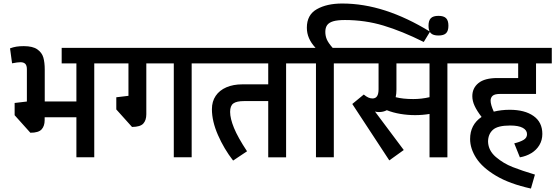

<svg xmlns="http://www.w3.org/2000/svg" viewBox="-20 -903 3187 1102"><path d="M616.2 -539.1H521V-0.5H418.5V-230H236.3V-213.4Q236.3 -179.7 218.8 -160.4Q201.2 -141.1 154.3 -141.1L64 -241.7V-312L134.3 -320.3V-505.4Q134.3 -527.3 125 -536.6Q115.7 -545.9 97.7 -545.9Q81.1 -545.9 49.3 -539.6L37.6 -625.5Q55.7 -632.3 74.2 -635.3Q92.8 -638.2 116.7 -638.2Q168 -638.2 194.3 -619.6Q220.7 -601.1 228.8 -572.8Q236.8 -544.4 236.8 -503.9V-320.8H418.5V-539.1H334V-628.4H616.2Z M1175.3 -539.1H1080.1V-0.5H977.5V-539.1H819.8V-247.1Q819.8 -212.9 802.5 -193.8Q785.2 -174.8 737.8 -174.3L647.5 -274.9V-344.7L717.3 -353V-539.1H597.2V-628.4H1175.3Z M1717.3 -539.1H1622.1V0H1519.5V-322.8H1380.9Q1337.9 -322.8 1319.3 -309.3Q1300.8 -295.9 1300.8 -260.7Q1300.8 -223.1 1323 -168.7Q1345.2 -114.3 1397.9 -34.7L1317.9 18.6Q1265.6 -48.8 1231 -127.9Q1196.3 -207 1196.3 -276.4Q1196.3 -320.8 1218 -352.8Q1239.7 -384.8 1279.3 -401.9Q1318.8 -418.9 1371.1 -418.9H1519.5V-539.1H1157.2V-628.4H1717.3Z M1847.2 -720.2Q1847.2 -697.3 1855.7 -677Q1864.3 -656.7 1889.2 -628.4H1994.1V-539.1H1896V-0.5H1793.5V-539.1H1698.7V-628.4H1791Q1765.6 -655.8 1753.4 -684.1Q1741.2 -712.4 1741.2 -744.1Q1741.2 -817.9 1798.6 -850.3Q1856 -882.8 1943.8 -882.8Q2066.4 -882.8 2191.7 -842.3Q2316.9 -801.8 2448.2 -721.2L2412.1 -662.1Q2286.6 -724.6 2180.7 -756.3Q2074.7 -788.1 1960 -788.1Q1917 -788.1 1892.3 -780.8Q1867.7 -773.4 1857.4 -758.5Q1847.2 -743.7 1847.2 -720.2Z M2642.6 -539.1H2547.9V0H2445.3V-249Q2405.3 -242.2 2362.3 -242.2Q2319.3 -242.2 2277.6 -249.3Q2235.8 -256.3 2200.2 -270.5Q2180.2 -259.8 2154.8 -259.8Q2142.6 -259.8 2132.3 -262.7L2297.4 -42L2214.4 17.6L2002 -306.2L2067.9 -360.4Q2082 -348.6 2093.8 -343.3Q2105.5 -337.9 2118.2 -337.9Q2135.7 -337.9 2144.3 -351.1Q2152.8 -364.3 2152.8 -391.1V-539.1H1972.7V-628.4H2642.6ZM2445.3 -539.1H2255.4V-388.2Q2255.4 -364.3 2251 -345.2Q2292 -334.5 2352.1 -334.5Q2399.4 -334.5 2445.3 -345.2Z M2553.7 -755.4Q2553.7 -725.6 2540.3 -712.4Q2526.9 -699.2 2496.6 -699.2Q2466.3 -699.2 2452.9 -712.4Q2439.5 -725.6 2439.5 -755.4Q2439.5 -785.2 2452.9 -798.6Q2466.3 -812 2496.6 -812Q2526.9 -812 2540.3 -798.6Q2553.7 -785.2 2553.7 -755.4Z M2795.9 -325.2Q2795.9 -302.2 2814 -262.2Q2857.4 -272.9 2905.8 -272.9Q2991.7 -272.9 3042.2 -237.3Q3092.8 -201.7 3092.8 -134.3Q3092.8 -98.6 3075.9 -70.3Q3059.1 -42 3029.8 -24.2Q3000.5 -6.3 2963.9 0L2931.6 -80.1Q2965.3 -88.4 2985.1 -100.1Q3004.9 -111.8 3004.9 -132.8Q3004.9 -155.8 2980.5 -169.2Q2956.1 -182.6 2907.7 -182.6Q2835.9 -182.6 2808.6 -157.5Q2781.2 -132.3 2781.2 -89.4Q2783.2 -38.6 2825.9 -2Q2868.7 34.7 2922.6 55.9Q2976.6 77.1 3050.3 99.1L3027.3 179.2Q2904.8 152.3 2826.4 105.5Q2748 58.6 2713.1 3.9Q2678.2 -50.8 2678.2 -105Q2678.2 -187.5 2744.1 -231.9Q2717.3 -266.6 2704.1 -295.2Q2690.9 -323.7 2690.9 -351.1Q2690.9 -397.5 2726.3 -426.3Q2761.7 -455.1 2835.4 -455.1H2954.1V-539.1H2624V-628.4H3147V-539.1H3056.6V-363.8H2849.6Q2819.3 -363.8 2807.6 -353.3Q2795.9 -342.8 2795.9 -325.2Z"/></svg>

Font: Varta
Style: Bold
Weight: 700
Designer: Joana Correia, Viktoriya Grabowska, Eben Sorkin
Foundry: Sorkin Type
Version: Version 1.002; ttfautohint (v1.3) -l 8 -r 24 -G 200 -x 12 -H